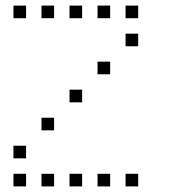

<svg xmlns="http://www.w3.org/2000/svg" viewBox="-20 -693 640 685"><path d="M29 -673Q28 -673 28 -673Q28 -673 28 -672V-629Q28 -628 28 -628Q28 -628 29 -628H72Q73 -628 73 -628Q73 -628 73 -629V-672Q73 -673 73 -673Q73 -673 72 -673ZM129 -673Q128 -673 128 -673Q128 -673 128 -672V-629Q128 -628 128 -628Q128 -628 129 -628H172Q173 -628 173 -628Q173 -628 173 -629V-672Q173 -673 173 -673Q173 -673 172 -673ZM229 -673Q228 -673 228 -673Q228 -673 228 -672V-629Q228 -628 228 -628Q228 -628 229 -628H272Q273 -628 273 -628Q273 -628 273 -629V-672Q273 -673 273 -673Q273 -673 272 -673ZM329 -673Q328 -673 328 -673Q328 -673 328 -672V-629Q328 -628 328 -628Q328 -628 329 -628H372Q373 -628 373 -628Q373 -628 373 -629V-672Q373 -673 373 -673Q373 -673 372 -673ZM429 -673Q428 -673 428 -673Q428 -673 428 -672V-629Q428 -628 428 -628Q428 -628 429 -628H472Q473 -628 473 -628Q473 -628 473 -629V-672Q473 -673 473 -673Q473 -673 472 -673ZM429 -573Q428 -573 428 -573Q428 -573 428 -572V-529Q428 -528 428 -528Q428 -528 429 -528H472Q473 -528 473 -528Q473 -528 473 -529V-572Q473 -573 473 -573Q473 -573 472 -573ZM329 -473Q328 -473 328 -473Q328 -473 328 -472V-429Q328 -428 328 -428Q328 -428 329 -428H372Q373 -428 373 -428Q373 -428 373 -429V-472Q373 -473 373 -473Q373 -473 372 -473ZM229 -373Q228 -373 228 -373Q228 -373 228 -372V-329Q228 -328 228 -328Q228 -328 229 -328H272Q273 -328 273 -328Q273 -328 273 -329V-372Q273 -373 273 -373Q273 -373 272 -373ZM129 -273Q128 -273 128 -273Q128 -273 128 -272V-229Q128 -228 128 -228Q128 -228 129 -228H172Q173 -228 173 -228Q173 -228 173 -229V-272Q173 -273 173 -273Q173 -273 172 -273ZM29 -173Q28 -173 28 -173Q28 -173 28 -172V-129Q28 -128 28 -128Q28 -128 29 -128H72Q73 -128 73 -128Q73 -128 73 -129V-172Q73 -173 73 -173Q73 -173 72 -173ZM29 -73Q28 -73 28 -73Q28 -73 28 -72V-29Q28 -28 28 -28Q28 -28 29 -28H72Q73 -28 73 -28Q73 -28 73 -29V-72Q73 -73 73 -73Q73 -73 72 -73ZM129 -73Q128 -73 128 -73Q128 -73 128 -72V-29Q128 -28 128 -28Q128 -28 129 -28H172Q173 -28 173 -28Q173 -28 173 -29V-72Q173 -73 173 -73Q173 -73 172 -73ZM229 -73Q228 -73 228 -73Q228 -73 228 -72V-29Q228 -28 228 -28Q228 -28 229 -28H272Q273 -28 273 -28Q273 -28 273 -29V-72Q273 -73 273 -73Q273 -73 272 -73ZM329 -73Q328 -73 328 -73Q328 -73 328 -72V-29Q328 -28 328 -28Q328 -28 329 -28H372Q373 -28 373 -28Q373 -28 373 -29V-72Q373 -73 373 -73Q373 -73 372 -73ZM429 -73Q428 -73 428 -73Q428 -73 428 -72V-29Q428 -28 428 -28Q428 -28 429 -28H472Q473 -28 473 -28Q473 -28 473 -29V-72Q473 -73 473 -73Q473 -73 472 -73Z"/></svg>

Font: Doto Light
Style: Regular
Weight: 300
Monospace: yes
Version: Version 1.000